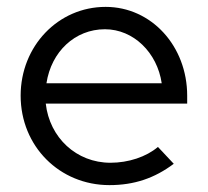

<svg xmlns="http://www.w3.org/2000/svg" viewBox="-20 -529 604 558"><path d="M298 9C370 9 429 -11 485 -53L439 -102C405 -73 353 -56 301 -56C202 -56 124 -129 113 -228H524V-251C524 -395 420 -509 287 -509C149 -509 40 -395 40 -251C40 -104 153 9 298 9ZM115 -287C129 -379 198 -444 285 -444C368 -444 437 -376 450 -287Z"/></svg>

Font: Red Hat Display
Style: Regular
Weight: 400
Designer: Pentagram, MCKL
Foundry: Pentagram, MCKL
Version: Version 1.023